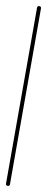

<svg xmlns="http://www.w3.org/2000/svg" viewBox="-86 -749 189 768"><g transform="rotate(10 8.0 -365.0)"><path d="M0 -8H16V-722H0ZM8 -16Q4 -16 2 -14Q0 -12 0 -8Q0 -4 2 -2Q4 0 8 0Q12 0 14 -2Q16 -4 16 -8Q16 -12 14 -14Q12 -16 8 -16ZM8 -730Q4 -730 2 -728Q0 -726 0 -722Q0 -718 2 -716Q4 -714 8 -714Q12 -714 14 -716Q16 -718 16 -722Q16 -726 14 -728Q12 -730 8 -730Z"/></g></svg>

Font: Wavefont ExtraLight
Style: Regular
Weight: 250
Version: Version 3.004;gftools[0.9.33]